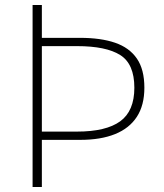

<svg xmlns="http://www.w3.org/2000/svg" viewBox="-20 -746 654 766"><path d="M110 0V-726H147V-595H300Q382 -595 439 -575.5Q496 -556 526 -512.5Q556 -469 556 -396Q556 -326 526 -280Q496 -234 439 -211Q382 -188 300 -188H147V0ZM147 -221H287Q403 -221 459.5 -262Q516 -303 516 -396Q516 -491 459.5 -526.5Q403 -562 287 -562H147Z"/></svg>

Font: Noto Sans HK Thin Thin
Style: Regular
Weight: 250
Version: Version 2.004-H2;hotconv 1.0.118;makeotfexe 2.5.65603